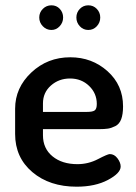

<svg xmlns="http://www.w3.org/2000/svg" viewBox="-20 -696 514 724"><path d="M37 -191V-286Q37 -365 98 -422.5Q159 -480 245 -480Q327 -480 385.5 -427.5Q444 -375 444 -295Q444 -265 437 -246.5Q430 -228 415 -220.5Q400 -213 387 -211Q374 -209 353 -209H142V-186Q142 -136 178 -106.5Q214 -77 272 -77Q313 -77 349.5 -96Q386 -115 394 -115Q411 -115 423 -99Q435 -83 435 -68Q435 -43 387 -17.5Q339 8 269 8Q167 8 102 -47Q37 -102 37 -191ZM174 -583Q155 -583 141.5 -597Q128 -611 128 -630Q128 -649 141.5 -662.5Q155 -676 174 -676Q193 -676 205.5 -662.5Q218 -649 218 -630Q218 -611 205 -597Q192 -583 174 -583ZM142 -274H308Q330 -274 337.5 -280Q345 -286 345 -304Q345 -344 316 -372Q287 -400 244 -400Q202 -400 172 -373.5Q142 -347 142 -306ZM281 -597Q268 -611 268 -630Q268 -649 281 -662.5Q294 -676 313 -676Q332 -676 345 -662.5Q358 -649 358 -630Q358 -611 345 -597Q332 -583 313 -583Q294 -583 281 -597Z"/></svg>

Font: TerminalDosisSemiBold
Style: Bold
Weight: 600
Designer: EdgarTolentino, PabloImpallari, IginoMarini
Foundry: EdgarTolentino, PabloImpallari, IginoMarini
Version: Version 1.006